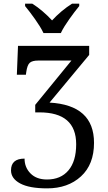

<svg xmlns="http://www.w3.org/2000/svg" viewBox="-20 -786 587 1046"><path d="M171.9 -214.8 369.1 -456.1H188Q156.2 -456.1 142.3 -444.1Q128.4 -432.1 123 -393.1L121.1 -378.9H71.8L78.1 -536.1H465.8V-486.8L250 -227.1Q492.2 -213.4 492.2 -7.8Q492.2 109.9 421.1 175Q350.1 240.2 236.8 240.2Q139.6 240.2 89.8 213.4Q40 186.5 40 142.1Q40 78.1 113.8 78.1Q113.8 126 146.2 158.9Q178.7 191.9 235.8 191.9Q311 191.9 353 142.1Q395 92.3 395 0Q395 -173.8 194.8 -173.8H171.9ZM116.7 -766.1H155.8Q169.9 -757.3 184.3 -746.6Q198.7 -735.8 212.6 -723.9Q226.6 -711.9 239.5 -699.5Q252.4 -687 263.7 -674.8Q274.9 -687 287.8 -699.5Q300.8 -711.9 314.9 -723.9Q329.1 -735.8 343.8 -746.6Q358.4 -757.3 372.6 -766.1H411.6V-752.9Q399.9 -738.8 385.7 -720.2Q371.6 -701.7 357.7 -681.9Q343.8 -662.1 331.5 -642.6Q319.3 -623 311.5 -606H216.8Q209 -623 196.8 -642.6Q184.6 -662.1 170.7 -681.9Q156.7 -701.7 142.6 -720.2Q128.4 -738.8 116.7 -752.9Z"/></svg>

Font: Droid Serif
Style: Regular
Weight: 400
Designer: Monotype Design team
Foundry: Monotype Imaging Inc.
Version: Version 1.03